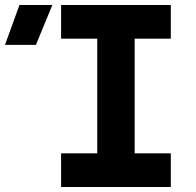

<svg xmlns="http://www.w3.org/2000/svg" viewBox="-165 -750 785 770"><path d="M-21 -570 45 -730H-87L-145 -570ZM520 0V-135H375V-595H520V-730H80V-595H225V-135H80V0Z"/></svg>

Font: Tekne LDO ExtraBold
Style: Regular
Weight: 800
Monospace: yes
Designer: Alessio Laiso, Mario Rullo, Paolo Rosset
Foundry: Alessio Laiso
Version: Version 1.000;hotconv 1.0.109;makeotfexe 2.5.65596